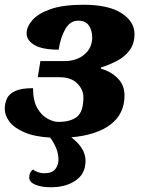

<svg xmlns="http://www.w3.org/2000/svg" viewBox="-22 -570 594 808"><path d="M193 218Q151 218 126 207Q101 196 101 177Q101 167 104.5 158.5Q108 150 117 143Q121 148 135 153.5Q149 159 165 159Q197 159 210.5 142Q224 125 224 102Q224 78 215 55Q206 32 189 9Q121 5 78.5 -14Q36 -33 17 -59Q-2 -85 -2 -111Q-2 -134 6.5 -154Q15 -174 41 -186.5Q67 -199 117 -199Q117 -145 135.5 -114Q154 -83 179 -70Q204 -57 223 -57Q275 -57 302 -78.5Q329 -100 329 -161Q329 -193 303 -219Q277 -245 230 -245H137L148 -313H250Q300 -313 333 -340.5Q366 -368 366 -413Q366 -441 352.5 -462Q339 -483 307 -483Q273 -483 252.5 -447Q232 -411 225 -361Q156 -361 123 -380.5Q90 -400 90 -430Q90 -457 114 -485Q138 -513 190.5 -531.5Q243 -550 329 -550Q435 -550 489.5 -514.5Q544 -479 544 -427Q544 -386 523.5 -358.5Q503 -331 470.5 -314Q438 -297 403 -286L402 -281Q444 -270 473 -241Q502 -212 502 -168Q502 -92 444.5 -47Q387 -2 278 8Q338 53 338 107Q338 161 296.5 189.5Q255 218 193 218Z"/></svg>

Font: Noto Serif Black
Style: Italic
Weight: 900
Italic angle: -12°
Designer: Monotype Design Team
Foundry: Monotype Imaging Inc.
Version: Version 2.013